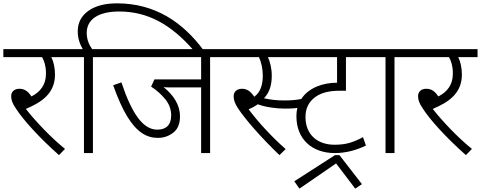

<svg xmlns="http://www.w3.org/2000/svg" viewBox="-20 -916 2878 1149"><path d="M369.1 -24.9C327.1 -59.1 285.2 -97.7 243.7 -140.6C202.1 -183.6 165.5 -224.6 134.8 -264.2C229 -304.2 309.1 -356.4 309.1 -470.2C309.1 -509.8 300.3 -548.8 287.1 -574.2H402.8V-622.1H0V-574.2H231.9C244.1 -552.7 254.9 -520 254.9 -483.4V-476.1V-472.2C254.9 -411.6 222.7 -365.7 168 -338.9C148.9 -368.2 127.9 -384.8 96.2 -384.8C63.5 -384.8 46.9 -364.7 46.9 -340.8C46.9 -319.8 52.2 -299.8 76.2 -265.1C117.2 -200.2 217.8 -89.4 333 12.2Z M482.4 0H536.1V-574.2H645V-622.1H531.2C513.7 -647.5 499 -678.7 499 -719.2C499 -801.3 570.3 -847.2 693.4 -847.2C861.3 -847.2 1002 -772 1138.2 -615.2H1198.2C1074.7 -782.2 908.7 -896 680.2 -896C607.4 -896 550.3 -880.9 508.3 -850.6C466.3 -820.3 445.3 -779.8 445.3 -729C445.3 -684.6 458 -652.8 475.1 -622.1H388.2V-574.2H482.4Z M1346.2 -574.2V-622.1H630.4V-574.2H1183.6V-440.9H904.3L884.3 -397.9C918.5 -375 947.3 -349.6 970.2 -320.8C993.2 -292 1004.4 -260.3 1004.4 -225.1C1004.4 -168 973.6 -140.1 921.4 -140.1C837.4 -140.1 770.5 -231.9 706.5 -422.9L657.2 -405.8C685.1 -327.1 713.4 -265.1 741.2 -219.2C797.4 -127 856.4 -90.8 924.3 -90.8C960 -90.8 990.7 -101.6 1017.6 -122.6C1043.9 -143.6 1057.1 -175.8 1057.1 -219.2C1057.1 -289.6 1017.1 -348.1 958.5 -395C966.3 -393.6 975.6 -393.1 986.3 -393.1H987.3H988.3H989.7H992.2H995.1H996.6H997.6H998.5H1001.5H1002.4H1015.1H1016.1H1019H1020H1183.6V0H1237.3V-574.2Z M1678.7 -314.9C1634.3 -314.9 1594.2 -319.8 1559.6 -328.1C1590.3 -358.9 1606.4 -402.8 1606.4 -462.9C1606.4 -507.3 1595.7 -547.4 1583.5 -574.2H1720.7V-622.1H1331.5V-574.2H1529.8C1543 -546.4 1552.7 -504.4 1552.7 -462.9C1552.7 -410.6 1539.1 -363.8 1501.5 -336.9C1481.4 -367.7 1459.5 -384.8 1428.7 -384.8C1395 -384.8 1378.4 -364.7 1378.4 -340.8C1378.4 -319.8 1382.8 -299.8 1406.7 -264.2C1448.2 -202.1 1541 -94.2 1652.3 12.2L1689.5 -23.9C1647.9 -60.1 1608.4 -99.1 1569.8 -140.6C1531.2 -182.1 1497.1 -222.7 1467.8 -262.2C1488.8 -270.5 1507.3 -280.8 1522.5 -292C1545.9 -283.2 1572.3 -276.9 1602.1 -272.5C1631.8 -268.1 1659.2 -266.1 1684.6 -266.1C1727.1 -266.1 1759.8 -268.1 1791.5 -275.9L1785.6 -324.2C1749 -316.9 1721.2 -314.9 1678.7 -314.9Z M2208 -622.1H1704.1V-574.2H1997.1V-420.9H1996.1C1951.7 -420.9 1911.1 -413.1 1874.5 -397.5C1801.3 -366.2 1753.9 -305.7 1753.9 -220.2C1753.9 -80.1 1850.6 0 1982.9 0C2052.7 0 2113.8 -18.1 2169.9 -44.9L2152.3 -95.2C2123.5 -79.6 2096.7 -68.4 2071.8 -61C2046.9 -53.7 2016.6 -49.8 1981.9 -49.8C1884.3 -49.8 1808.1 -105.5 1808.1 -216.8C1808.1 -267.1 1827.6 -306.2 1866.2 -335C1899.4 -358.9 1943.4 -373 2014.2 -373H2050.3V-574.2H2208ZM1772 212.9 1991.2 62 2106 212.9 2146 186 2011.2 12.2H1984.9L1741.2 168.9Z M2449.7 -574.2V-622.1H2192.9V-574.2H2287.1V0H2340.8V-574.2Z M2804.2 -24.9C2762.2 -59.1 2720.2 -97.7 2678.7 -140.6C2637.2 -183.6 2600.6 -224.6 2569.8 -264.2C2664.1 -304.2 2744.1 -356.4 2744.1 -470.2C2744.1 -509.8 2735.4 -548.8 2722.2 -574.2H2837.9V-622.1H2435.1V-574.2H2667C2679.2 -552.7 2689.9 -520 2689.9 -483.4V-476.1V-472.2C2689.9 -411.6 2657.7 -365.7 2603 -338.9C2584 -368.2 2563 -384.8 2531.2 -384.8C2498.5 -384.8 2481.9 -364.7 2481.9 -340.8C2481.9 -319.8 2487.3 -299.8 2511.2 -265.1C2552.2 -200.2 2652.8 -89.4 2768.1 12.2Z"/></svg>

Font: Noto Reveo Sans
Style: Regular
Weight: 300
Designer: Monotype Design Team
Foundry: Monotype Imaging Inc.
Version: Version 2.007